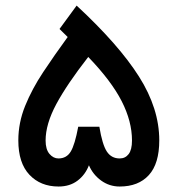

<svg xmlns="http://www.w3.org/2000/svg" viewBox="-20 -681 648 701"><path d="M259.8 -660.6Q413.6 -518.1 487.5 -401.4Q561.5 -284.7 561.5 -168.5Q561.5 -83.5 523.4 -41.7Q485.4 0 417 0Q379.4 0 349.4 -21.7Q319.3 -43.5 304.7 -77.6Q291.5 -43 263.2 -21.5Q234.9 0 193.8 0Q127.9 0 87.4 -43Q46.9 -85.9 46.9 -168.5Q46.9 -232.9 71.8 -294.4Q96.7 -356 137.7 -417.7Q178.7 -479.5 227.1 -545.9L197.3 -575.2ZM193.4 -102.5Q223.1 -102.5 238.3 -127.7Q253.4 -152.8 265.6 -218.3H342.8Q353.5 -152.8 370.1 -127.7Q386.7 -102.5 417 -102.5Q437.5 -102.5 449.7 -118.4Q461.9 -134.3 461.9 -168Q461.9 -237.8 424.3 -311.5Q386.7 -385.3 302.2 -473.1Q224.6 -373.5 185.5 -300.8Q146.5 -228 146.5 -168Q146.5 -135.7 160.6 -119.1Q174.8 -102.5 193.4 -102.5Z"/></svg>

Font: Vazir Medium FD-UI
Style: Medium-FD-UI
Weight: 500
Designer: Saber Rastikerdar
Foundry: Saber Rastikerdar
Version: Version 30.1.0